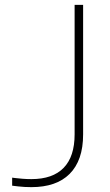

<svg xmlns="http://www.w3.org/2000/svg" viewBox="-20 -760 452 790"><path d="M109 10Q80 10 55 7Q30 4 30 4V-29Q30 -29 42 -27.5Q54 -26 72 -24.5Q90 -23 109 -23Q197 -23 242 -69.5Q287 -116 287 -207V-740H322V-207Q322 -153 308 -112.5Q294 -72 266.5 -44.5Q239 -17 199.5 -3.5Q160 10 109 10Z"/></svg>

Font: Be Vietnam Pro Variable Thin
Style: Regular
Weight: 100
Designer: Lam Bao, Tony Le, Vietanh Nguyen
Foundry: Yellow Type Foundry
Version: Version 1.002